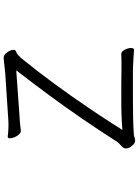

<svg xmlns="http://www.w3.org/2000/svg" viewBox="124 -869 752 1040"><g transform="rotate(-90 500.0 -349.0)"><path d="M748 1Q738 0 706.5 -2Q675 -4 645 -5H480Q427 -5 382.5 -4Q338 -3 291 0Q283 1 274.5 4Q266 7 257 7Q245 7 230.5 -9.5Q216 -26 216 -43Q216 -48 217 -51Q220 -60 233 -71Q246 -82 250 -88Q318 -194 379.5 -283.5Q441 -373 504 -458.5Q567 -544 639 -637L387 -619Q363 -618 342.5 -615.5Q322 -613 312 -612H311Q301 -612 291.5 -622.5Q282 -633 276.5 -647Q271 -661 271 -671Q271 -683 279 -683H281Q292 -682 307 -680.5Q322 -679 339 -679Q350 -679 362 -679.5Q374 -680 386 -681L628 -697Q651 -699 673 -702Q695 -705 708 -705Q723 -705 736.5 -686Q750 -667 750 -652Q750 -642 743 -639Q731 -635 722 -627Q713 -619 705 -610Q637 -527 567 -431.5Q497 -336 432.5 -240.5Q368 -145 316 -62Q352 -65 390.5 -66.5Q429 -68 474 -68Q515 -68 562.5 -68Q610 -68 644 -67Q668 -67 690 -67Q712 -67 727 -68H728Q741 -68 750.5 -49.5Q760 -31 760 -15Q760 1 749 1Z"/></g></svg>

Font: QiushuiShotai
Style: Regular
Weight: 600
Designer: Fontworks Inc.
Foundry: Fontworks Inc.
Version: Version 1.250